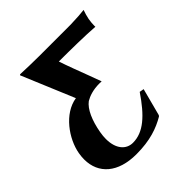

<svg xmlns="http://www.w3.org/2000/svg" viewBox="-182 -776 910 910"><g transform="rotate(-45 273.0 -320.5)"><path d="M341.4 -351 320.4 -408C303.4 -453 276.7 -522.9 264.4 -561C337.7 -561 442.9 -559.7 503.3 -555C503.2 -557.2 503.1 -559.8 503.1 -562.5C503.1 -574.5 504.6 -590.4 507 -604C509.1 -616 515.2 -637.3 520.3 -651C505.1 -648.8 469.4 -646 428.2 -645H220.2L215.9 -645C174.3 -645 132.3 -646.4 91.7 -648L88.2 -644.7L198.7 -381C108.2 -367.2 38.7 -268 24.5 -187C22.1 -173.4 20.9 -160.4 20.9 -147.9C20.9 -51.9 90.7 10 213.7 10C306.7 10 366.6 -12.2 415.7 -41L419.6 -46L456 -184.2L433.7 -188.2C368.7 -92.2 311.5 -40 240.5 -40C196.1 -40 162.3 -76.4 162.3 -143.6C162.3 -156.6 163.6 -170.7 166.3 -186C178.1 -253 201.3 -305 232.3 -328C253.2 -340.5 284.2 -351.5 325.7 -351.5C330.7 -351.5 336 -351.3 341.4 -351Z"/></g></svg>

Font: Linux Biolinum O 
Style: Bold Italic
Weight: 700
Designer: Philipp H. Poll
Foundry: Philipp H. Poll
Version: Version 1.3.2